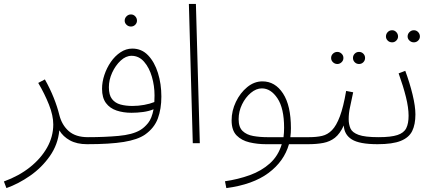

<svg xmlns="http://www.w3.org/2000/svg" viewBox="-29 -734 2230 984"><path d="M4 230 -9 196Q68 168 124.5 123Q181 78 212.5 22Q244 -34 244 -96Q244 -142 222 -197.5Q200 -253 167 -309L201 -327Q228 -279 246.5 -232.5Q265 -186 275 -145Q288 -93 323.5 -62Q359 -31 421 -31Q438 -31 438 -14Q438 -7 432 -1Q426 5 417 5Q365 5 329.5 -14.5Q294 -34 275 -66Q268 7 226.5 66Q185 125 125.5 166.5Q66 208 4 230Z M417 5 422 -31Q507 -31 578.5 -37.5Q650 -44 689 -67Q711 -80 730 -103.5Q749 -127 758 -174Q734 -164 704 -160Q674 -156 645 -156Q603 -156 568.5 -167.5Q534 -179 514 -206Q494 -233 494 -279Q494 -314 506 -350Q518 -386 539 -416.5Q560 -447 588.5 -466Q617 -485 649 -485Q697 -485 730 -450.5Q763 -416 780.5 -360Q798 -304 798 -239Q798 -176 780 -127Q762 -78 714 -44Q676 -18 605 -6.5Q534 5 417 5ZM529 -287Q529 -247 545 -226.5Q561 -206 588 -198.5Q615 -191 650 -191Q680 -191 710 -196.5Q740 -202 762 -211Q763 -227 763 -245Q763 -294 749.5 -340.5Q736 -387 709.5 -417.5Q683 -448 645 -448Q616 -448 589.5 -423.5Q563 -399 546 -362Q529 -325 529 -287ZM642 -598Q629 -598 619.5 -607Q610 -616 610 -628Q610 -641 619.5 -650.5Q629 -660 642 -660Q655 -660 664 -650.5Q673 -641 673 -628Q673 -616 664 -607Q655 -598 642 -598Z M959 0 939 -714H975L995 0Z M1131 230 1124 195Q1192 185 1251.5 163.5Q1311 142 1354 103.5Q1397 65 1415 5H1334Q1290 5 1249.5 -4.5Q1209 -14 1183.5 -40Q1158 -66 1158 -117Q1158 -166 1180 -212Q1202 -258 1238 -287.5Q1274 -317 1316 -317Q1381 -317 1421.5 -255Q1462 -193 1462 -77Q1462 -53 1459 -31H1555Q1572 -31 1572 -14Q1572 -7 1565.5 -1Q1559 5 1550 5H1452Q1427 93 1347 152.5Q1267 212 1131 230ZM1341 -31H1424Q1427 -54 1427 -79Q1427 -179 1393 -230Q1359 -281 1313 -281Q1284 -281 1256.5 -258Q1229 -235 1211.5 -199Q1194 -163 1194 -123Q1194 -82 1214.5 -62.5Q1235 -43 1269 -37Q1303 -31 1341 -31Z M1811 -406Q1798 -406 1789 -415Q1780 -424 1780 -437Q1780 -450 1789 -459Q1798 -468 1811 -468Q1824 -468 1833 -459Q1842 -450 1842 -437Q1842 -424 1833 -415Q1824 -406 1811 -406ZM1700 -406Q1687 -406 1677.5 -415Q1668 -424 1668 -437Q1668 -450 1677.5 -459Q1687 -468 1700 -468Q1712 -468 1721.5 -459Q1731 -450 1731 -437Q1731 -424 1721.5 -415Q1712 -406 1700 -406ZM1550 5 1555 -31Q1593 -31 1621.5 -37.5Q1650 -44 1672.5 -67Q1695 -90 1713 -138Q1731 -186 1745 -268L1781 -261Q1771 -212 1764.5 -183Q1758 -154 1758 -123Q1758 -97 1767 -76Q1776 -55 1808.5 -43Q1841 -31 1911 -31Q1928 -31 1928 -14Q1928 -7 1921.5 -1Q1915 5 1906 5Q1813 5 1774 -19.5Q1735 -44 1733 -91Q1713 -48 1687.5 -28Q1662 -8 1628 -1.5Q1594 5 1550 5Z M2092 -517Q2079 -517 2069.5 -526Q2060 -535 2060 -547Q2060 -560 2069.5 -569.5Q2079 -579 2092 -579Q2105 -579 2114 -569.5Q2123 -560 2123 -547Q2123 -535 2114 -526Q2105 -517 2092 -517ZM1981 -517Q1967 -517 1958 -526Q1949 -535 1949 -547Q1949 -560 1958 -569.5Q1967 -579 1981 -579Q1993 -579 2002 -569.5Q2011 -560 2011 -547Q2011 -535 2002 -526Q1993 -517 1981 -517ZM1906 5 1911 -31Q1975 -31 2008 -42Q2041 -53 2053 -77Q2065 -101 2065 -141Q2065 -182 2051.5 -236.5Q2038 -291 2014 -358L2048 -371Q2071 -309 2085.5 -249Q2100 -189 2100 -148Q2100 -96 2083.5 -62.5Q2067 -29 2025 -12Q1983 5 1906 5Z"/></svg>

Font: Noto Sans Arabic UI XLt
Style: Regular
Weight: 200
Designer: Monotype Design Team, Nadine Chahine and Nizar Qandah
Foundry: Monotype Imaging Inc.
Version: Version 2.010; ttfautohint (v1.8.4.7-5d5b)